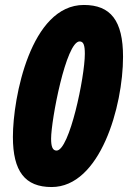

<svg xmlns="http://www.w3.org/2000/svg" viewBox="-20 -744 516 774"><path d="M188 10C384 10 476 -315 476 -515C476 -661 426 -724 318 -724C104 -724 32 -351 32 -192C32 -53 81 10 188 10ZM208 -137C192 -137 186 -153 186 -185C186 -259 246 -577 301 -577C317 -577 322 -561 322 -527C322 -434 260 -137 208 -137Z"/></svg>

Font: Noto Sans ExtraCondensed Black
Style: Italic
Weight: 900
Width: 2
Italic angle: -12°
Designer: Monotype Design Team
Foundry: Monotype Imaging Inc.
Version: Version 2.013